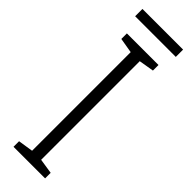

<svg xmlns="http://www.w3.org/2000/svg" viewBox="-283 -898 855 855"><g transform="rotate(45 144.5 -471.0)"><path d="M273 -891H17V-845H273ZM244 -51V-86L173 -97V-718L244 -730V-765H45V-730L116 -718V-97L45 -86V-51Z"/></g></svg>

Font: Noto Sans Tamil UI SemiCondensed Light
Style: Regular
Weight: 300
Width: 4
Designer: Jelle Bosma - Monotype Design Team
Foundry: Monotype Imaging Inc.
Version: Version 2.004